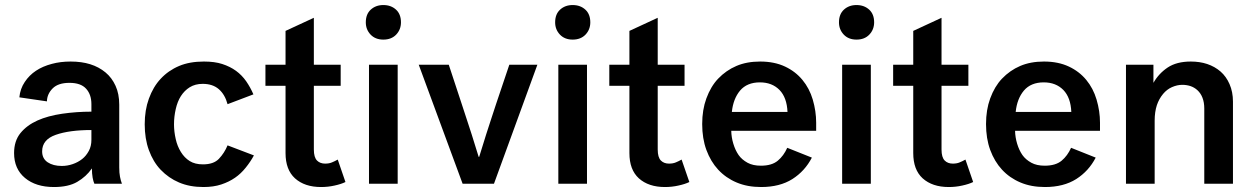

<svg xmlns="http://www.w3.org/2000/svg" viewBox="-20 -732 4999 765"><path d="M356 0Q352.1 -8.3 349.1 -23.9Q346.2 -40.5 346.2 -61Q323.7 -28.3 287.6 -7.3Q252.4 13.2 194.8 13.2Q123 13.2 79.6 -22.9Q36.1 -59.1 36.1 -122.1Q36.1 -170.4 61.5 -201.7Q86.9 -232.9 129.4 -252Q170.9 -270.5 227.5 -278.8Q284.7 -287.1 344.2 -287.1V-316.9Q344.2 -355.5 323.2 -378.4Q302.2 -401.9 256.8 -401.9Q211.9 -401.9 189.9 -379.9Q167.5 -357.4 167 -328.1L57.1 -344.2Q60.5 -378.4 78.6 -405.3Q96.7 -432.6 123.5 -450.2Q149.9 -467.8 186.5 -477.5Q220.7 -486.8 261.2 -486.8Q305.2 -486.8 339.4 -476.1Q374 -465.3 400.4 -443.4Q425.8 -422.4 440.4 -390.1Q455.1 -357.9 455.1 -314.9V-64.9Q455.1 -43 458 -28.3Q460.9 -12.7 465.8 0ZM226.1 -70.8Q248.5 -70.8 269.5 -78.1Q291 -85.4 307.6 -98.6Q323.2 -110.8 334 -130.9Q344.2 -149.9 344.2 -174.8V-213.9Q256.3 -213.9 202.1 -194.8Q147.9 -175.8 147.9 -128.9Q147.9 -100.1 169.9 -85.4Q191.9 -70.8 226.1 -70.8Z M556.6 -236.8Q556.6 -293.5 573.2 -338.9Q590.3 -386.2 620.1 -418Q650.9 -451.2 693.8 -469.2Q735.4 -486.8 792.5 -486.8Q835.4 -486.8 865.2 -477.1Q897 -466.8 920.4 -449.7Q943.8 -432.6 960.9 -408.2Q978 -383.3 989.7 -356L886.7 -316.9Q876.5 -355 852.1 -376.5Q827.6 -397.9 787.6 -397.9Q757.8 -397.9 735.8 -384.3Q714.8 -371.1 700.7 -349.1Q687 -327.6 680.2 -297.4Q673.3 -267.1 673.3 -236.8Q673.3 -207.5 680.2 -177.7Q686.5 -149.4 700.7 -126.5Q714.8 -103.5 735.8 -90.3Q756.8 -77.1 788.6 -77.1Q831.1 -77.1 852.1 -99.1Q874 -122.1 886.7 -152.8L991.7 -112.8Q978 -87.4 959 -64Q939.9 -40 916.5 -23.9Q892.6 -7.3 861.8 2.9Q831.1 13.2 790.5 13.2Q735.8 13.2 693.4 -4.9Q651.9 -22.5 620.1 -55.7Q590.3 -86.9 573.2 -133.8Q556.6 -179.2 556.6 -236.8Z M1356.4 -6.8Q1339.8 1.5 1313 7.3Q1287.1 13.2 1259.3 13.2Q1193.8 13.2 1155.3 -21.5Q1117.7 -55.7 1117.7 -122.1V-390.1H1037.6V-474.1H1117.7V-608.9L1230.5 -661.1V-474.1H1337.4V-390.1H1230.5V-136.2Q1230.5 -105 1243.2 -92.3Q1255.4 -80.1 1275.4 -80.1Q1291.5 -80.1 1302.7 -85Q1313.5 -89.4 1325.7 -96.2Z M1437.5 -643.1Q1437.5 -675.3 1457 -693.4Q1477.1 -711.9 1507.3 -711.9Q1538.1 -711.9 1558.1 -693.4Q1577.6 -675.3 1577.6 -643.1Q1577.6 -614.3 1558.6 -594.2Q1539.6 -574.2 1507.3 -574.2Q1475.6 -574.2 1456.5 -594.2Q1437.5 -614.3 1437.5 -643.1ZM1450.2 -474.1H1564.5V0H1450.2Z M1648.4 -474.1H1768.1Q1803.7 -364.7 1819.3 -318.8Q1826.2 -298.3 1839.8 -256.3Q1858.9 -197.8 1859.4 -196.3Q1863.3 -183.6 1875.5 -144.5Q1887.2 -107.4 1887.2 -106.9H1889.2Q1889.2 -107.4 1900.9 -144.5Q1913.1 -183.6 1917 -196.3Q1917.5 -197.8 1936.5 -256.3Q1950.2 -298.3 1957 -318.8Q1979.5 -385.7 2009.3 -474.1H2121.1L1948.2 0H1823.2Z M2191.9 -643.1Q2191.9 -675.3 2211.4 -693.4Q2231.4 -711.9 2261.7 -711.9Q2292.5 -711.9 2312.5 -693.4Q2332 -675.3 2332 -643.1Q2332 -614.3 2313 -594.2Q2293.9 -574.2 2261.7 -574.2Q2230 -574.2 2210.9 -594.2Q2191.9 -614.3 2191.9 -643.1ZM2204.6 -474.1H2318.8V0H2204.6Z M2726.6 -6.8Q2710 1.5 2683.1 7.3Q2657.2 13.2 2629.4 13.2Q2564 13.2 2525.4 -21.5Q2487.8 -55.7 2487.8 -122.1V-390.1H2407.7V-474.1H2487.8V-608.9L2600.6 -661.1V-474.1H2707.5V-390.1H2600.6V-136.2Q2600.6 -105 2613.3 -92.3Q2625.5 -80.1 2645.5 -80.1Q2661.6 -80.1 2672.9 -85Q2683.6 -89.4 2695.8 -96.2Z M3214.8 -104Q3187 -50.3 3137.2 -18.6Q3086.9 13.2 3012.7 13.2Q2957.5 13.2 2915 -4.9Q2872.1 -22.9 2841.3 -56.2Q2811.5 -88.4 2794.4 -134.8Q2777.8 -180.2 2777.8 -237.8Q2777.8 -294.4 2794.4 -339.8Q2812 -387.7 2841.3 -418.5Q2873 -451.7 2914.1 -469.2Q2955.1 -486.8 3008.8 -486.8Q3065.4 -486.8 3107.9 -466.8Q3149.4 -447.3 3177.2 -413.6Q3205.1 -379.9 3218.3 -335.4Q3231.9 -289.1 3231.9 -243.2V-210.9H2893.6Q2894 -185.1 2901.9 -159.2Q2909.7 -133.3 2922.9 -114.3Q2935.5 -96.2 2958.5 -83.5Q2980 -71.8 3011.7 -71.8Q3055.2 -71.8 3079.1 -91.8Q3102.5 -111.3 3116.7 -143.1ZM3007.8 -403.8Q2956.5 -403.8 2928.7 -371.1Q2901.4 -338.4 2896 -286.1H3117.7Q3115.2 -343.3 3085.9 -373.5Q3056.2 -403.8 3007.8 -403.8Z M3322.8 -643.1Q3322.8 -675.3 3342.3 -693.4Q3362.3 -711.9 3392.6 -711.9Q3423.3 -711.9 3443.4 -693.4Q3462.9 -675.3 3462.9 -643.1Q3462.9 -614.3 3443.8 -594.2Q3424.8 -574.2 3392.6 -574.2Q3360.8 -574.2 3341.8 -594.2Q3322.8 -614.3 3322.8 -643.1ZM3335.4 -474.1H3449.7V0H3335.4Z M3857.4 -6.8Q3840.8 1.5 3814 7.3Q3788.1 13.2 3760.3 13.2Q3694.8 13.2 3656.2 -21.5Q3618.7 -55.7 3618.7 -122.1V-390.1H3538.6V-474.1H3618.7V-608.9L3731.4 -661.1V-474.1H3838.4V-390.1H3731.4V-136.2Q3731.4 -105 3744.1 -92.3Q3756.3 -80.1 3776.4 -80.1Q3792.5 -80.1 3803.7 -85Q3814.5 -89.4 3826.7 -96.2Z M4345.7 -104Q4317.9 -50.3 4268.1 -18.6Q4217.8 13.2 4143.6 13.2Q4088.4 13.2 4045.9 -4.9Q4002.9 -22.9 3972.2 -56.2Q3942.4 -88.4 3925.3 -134.8Q3908.7 -180.2 3908.7 -237.8Q3908.7 -294.4 3925.3 -339.8Q3942.9 -387.7 3972.2 -418.5Q4003.9 -451.7 4044.9 -469.2Q4085.9 -486.8 4139.6 -486.8Q4196.3 -486.8 4238.8 -466.8Q4280.3 -447.3 4308.1 -413.6Q4335.9 -379.9 4349.1 -335.4Q4362.8 -289.1 4362.8 -243.2V-210.9H4024.4Q4024.9 -185.1 4032.7 -159.2Q4040.5 -133.3 4053.7 -114.3Q4066.4 -96.2 4089.4 -83.5Q4110.8 -71.8 4142.6 -71.8Q4186 -71.8 4210 -91.8Q4233.4 -111.3 4247.6 -143.1ZM4138.7 -403.8Q4087.4 -403.8 4059.6 -371.1Q4032.2 -338.4 4026.9 -286.1H4248.5Q4246.1 -343.3 4216.8 -373.5Q4187 -403.8 4138.7 -403.8Z M4466.3 -474.1H4575.7V-401.9Q4596.7 -439 4632.3 -462.9Q4668 -486.8 4724.6 -486.8Q4760.3 -486.8 4789.6 -477.1Q4820.3 -466.8 4843.3 -446.8Q4865.7 -427.2 4878.9 -397Q4892.6 -365.7 4892.6 -327.1V0H4778.3V-299.8Q4778.3 -324.2 4771 -342.8Q4764.2 -360.4 4751 -372.6Q4738.8 -383.8 4722.7 -389.2Q4707.5 -394 4690.4 -394Q4670.4 -394 4649.4 -384.8Q4629.4 -376 4614.3 -357.9Q4597.7 -337.9 4589.4 -313Q4580.6 -286.1 4580.6 -251V0H4466.3Z"/></svg>

Font: Post Grotesk Medium
Style: Medium
Weight: 500
Version: Version 1.0